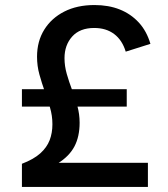

<svg xmlns="http://www.w3.org/2000/svg" viewBox="-20 -742 665 762"><path d="M210 -87 67 -92Q114 -110 140 -133.5Q166 -157 177 -185.5Q188 -214 188 -249Q188 -283 178.5 -315Q169 -347 157.5 -379.5Q146 -412 136.5 -446Q127 -480 127 -517Q127 -578 155.5 -624Q184 -670 235 -696Q286 -722 355 -722Q411 -722 455 -704.5Q499 -687 530.5 -653Q562 -619 577 -568L479 -537Q465 -583 433 -607Q401 -631 354 -631Q297 -631 266.5 -597Q236 -563 236 -511Q236 -480 245 -448.5Q254 -417 266 -385.5Q278 -354 287 -321.5Q296 -289 296 -255Q296 -200 275.5 -161Q255 -122 210 -94ZM67 0V-92L158 -96H567V0ZM67 -319V-388H483V-319Z"/></svg>

Font: TikTok Sans 24pt Medium
Style: Regular
Weight: 500
Version: Version 4.000